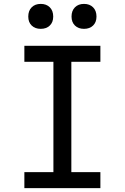

<svg xmlns="http://www.w3.org/2000/svg" viewBox="-20 -965 640 985"><path d="M105 0V-82H254V-648H105V-730H495V-648H346V-82H495V0ZM411 -817Q382 -817 364.5 -834Q347 -851 347 -880Q347 -910 364.5 -927.5Q382 -945 411 -945Q440 -945 457.5 -927.5Q475 -910 475 -880Q475 -851 457.5 -834Q440 -817 411 -817ZM189 -817Q160 -817 142.5 -834Q125 -851 125 -880Q125 -910 142.5 -927.5Q160 -945 189 -945Q218 -945 235.5 -927.5Q253 -910 253 -880Q253 -851 235.5 -834Q218 -817 189 -817Z"/></svg>

Font: JetBrainsMono Nerd Font Mono
Style: Regular
Weight: 400
Monospace: yes
Designer: Philipp Nurullin, Konstantin Bulenkov
Foundry: JetBrains
Version: Version 2.304; ttfautohint (v1.8.4.7-5d5b);Nerd Fonts 2.3.0